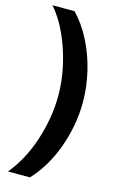

<svg xmlns="http://www.w3.org/2000/svg" viewBox="-143 -848 650 1071"><g transform="rotate(15 182.5 -313.0)"><path d="M147 -793Q201 -738 241 -660Q281 -582 302.5 -492.5Q324 -403 324 -313Q324 -246 311.5 -178.5Q299 -111 276 -48Q253 15 220 70Q187 125 147 167H20Q57 123 87 67.5Q117 12 138 -51.5Q159 -115 170.5 -181.5Q182 -248 182 -313Q182 -402 161.5 -491Q141 -580 105 -658.5Q69 -737 20 -793Z"/></g></svg>

Font: Mona Sans ExtraLight
Style: Bold
Weight: 700
Version: Version 2.000